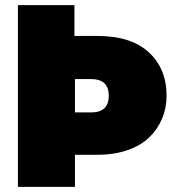

<svg xmlns="http://www.w3.org/2000/svg" viewBox="-20 -728 689 748"><path d="M272 -290H335Q403.8 -290 403.8 -355Q403.8 -419.9 335 -419.9H272ZM628.9 -355Q628.9 -307.1 611.6 -265.9Q594.2 -224.6 561.5 -192.9Q528.8 -161.1 476.8 -143.1Q424.8 -125 359.9 -125H272V0H49.8V-708H270V-587.9H359.9Q490.2 -587.9 559.6 -524.4Q628.9 -460.9 628.9 -355Z"/></svg>

Font: SVN-Poppins Black
Style: Regular
Weight: 900
Designer: Ninad Kale (Devanagari), Jonny Pinhorn (Latin)
Foundry: Indian Type Foundry
Version: Version 3.002 2017